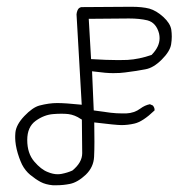

<svg xmlns="http://www.w3.org/2000/svg" viewBox="-20 -492 540 561"><path d="M95.2 -183.6Q75.2 -178.2 51 -152.8Q26.9 -127.4 24.9 -104Q24.4 -98.1 24.4 -95Q24.4 -91.8 24.4 -88.4Q24.4 -85 24.9 -79.1Q26.9 -57.1 36.1 -31.2Q40 -20.5 44.4 -11.2Q53.7 6.8 68.4 19Q84 31.7 98.6 39.6Q113.3 47.4 134.3 49.3Q138.7 49.3 145 49.3Q164.6 49.3 184.1 45.4Q206.5 41 230.5 18.6Q253.4 -3.4 254.9 -33.7Q255.9 -53.2 255.9 -77.6Q255.9 -102.1 255.4 -134.3Q319.3 -126.5 335 -126.5Q353.5 -126.5 372.6 -130.9Q397 -136.2 431.6 -169.4Q431.6 -169.9 431.6 -171.9Q431.6 -177.2 426.8 -183.6L418 -187.5Q403.3 -184.6 390.1 -174.8Q372.6 -161.6 348.6 -160.6Q342.8 -160.6 337.4 -160.6Q320.3 -160.6 303.2 -162.6L253.9 -169.4L249 -283.7L257.8 -282.7Q290 -278.3 310.8 -278.3Q331.5 -278.3 345.2 -280.3Q380.9 -284.7 405.3 -289.6Q428.7 -293.9 452.6 -317.9Q476.6 -341.8 480 -362.3Q481.9 -374.5 481.9 -385Q481.9 -395.5 480.5 -405.3Q477.5 -423.8 457.3 -442.4Q437 -460.9 416.5 -466.8Q395.5 -472.2 363.8 -472.2L217.3 -471.2Q213.4 -470.2 210.4 -467.8Q205.1 -462.4 203.6 -450.2L218.8 -186Q170.9 -190.9 147 -190.9Q123 -190.9 95.2 -183.6ZM148.4 17.1Q134.8 17.1 119.6 10.7Q100.1 3.4 80.1 -20Q59.6 -43.9 59.6 -83Q59.6 -121.1 84.2 -138.9Q108.9 -156.7 135.7 -158.7Q148.4 -159.7 159.4 -159.7Q170.4 -159.7 179.7 -158.7Q198.7 -156.2 215.8 -144.5L219.2 -142.6Q220.2 -67.4 220.2 -44.4Q220.2 -17.1 191.4 6.3Q177.2 12.7 159.7 16.1Q154.3 17.1 148.4 17.1ZM422.9 -331.5Q386.2 -318.8 352.1 -316.9Q336.4 -316.4 325.7 -316.4Q292.5 -316.4 246.1 -319.3L239.3 -437Q326.2 -438 356.9 -438Q387.7 -438 410.6 -432.6Q436.5 -425.8 444.8 -394Q446.3 -386.7 446.3 -380.4Q446.3 -356 424.3 -333Z"/></svg>

Font: Bakudai
Style: ExtraLight
Weight: 200
Version: Version 1.48